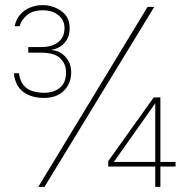

<svg xmlns="http://www.w3.org/2000/svg" viewBox="-20 -727 712 747"><path d="M151 -346Q102 -346 70.5 -369.5Q39 -393 34 -442H54Q58 -411 72.5 -394.5Q87 -378 108.5 -372Q130 -366 151 -366Q189 -366 213 -385.5Q237 -405 237 -446Q237 -478 214.5 -500Q192 -522 141 -522H90V-544H141Q182 -544 206.5 -563Q231 -582 231 -618Q231 -649 207 -668Q183 -687 147 -687Q108 -687 86 -669Q64 -651 56 -625H37Q42 -650 57 -668.5Q72 -687 95.5 -697Q119 -707 147 -707Q186 -707 218.5 -684Q251 -661 251 -618Q251 -582 231.5 -560.5Q212 -539 181 -533V-532Q213 -530 235 -505.5Q257 -481 257 -446Q257 -403 229 -374.5Q201 -346 151 -346ZM129 0 554 -700H580L153 0ZM584 0V-79H401V-100L578 -348H604V-97H663V-79H604V0ZM423 -97H584V-325Z"/></svg>

Font: DM Sans 9pt Thin
Style: Regular
Weight: 250
Version: Version 4.004;gftools[0.9.30]